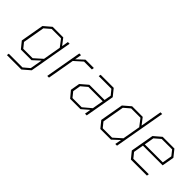

<svg xmlns="http://www.w3.org/2000/svg" viewBox="37 -1577 2604 2604"><g transform="rotate(45 1339.0 -275.0)"><path d="M92 187 97 156H360L446 83L477 -93L377 0H173L95 -96L154 -432L260 -523H463L536 -428L552 -523H585L476 95L369 187ZM369 -30 484 -133 529 -390 450 -493H271L185 -419L130 -103L189 -30Z M679 0 771 -523H804L787 -427L890 -523H1050L1045 -490H894L780 -388L712 0Z M1118 0 1039 -94 1062 -228 1168 -319H1459L1477 -419L1417 -492H1174L1180 -523H1431L1511 -424L1436 0H1403L1418 -88L1316 0ZM1133 -30H1310L1426 -128L1454 -289H1179L1093 -216L1074 -103Z M1697 0 1619 -96 1678 -432 1784 -523H1987L2060 -428L2114 -737H2147L2017 0H1984L2001 -93L1901 0ZM1893 -30 2008 -133 2053 -390 1974 -493H1795L1709 -419L1654 -103L1713 -30Z M2283 0 2205 -96 2264 -432 2370 -523H2595L2674 -424L2643 -249H2265L2240 -104L2299 -31H2596L2591 0ZM2271 -279H2616L2640 -419L2581 -493H2381L2295 -419Z"/></g></svg>

Font: Tomorrow ExtraLight
Style: Italic
Weight: 275
Italic angle: -10°
Designer: Tony de Marco, Monica Rizzolli
Foundry: Just in Type
Version: Version 2.002